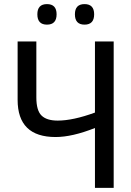

<svg xmlns="http://www.w3.org/2000/svg" viewBox="-20 -916 640 936"><path d="M534.2 0H442.9V-292Q332 -248 251 -248Q65.9 -248 65.9 -429.2V-713.9H157.2V-440.9Q157.2 -377.4 182.4 -352.8Q207.5 -328.1 261.2 -328.1Q335.9 -328.1 442.9 -367.2V-713.9H534.2ZM209 -896Q255.9 -896 255.9 -846.2Q255.9 -795.9 209 -795.9Q162.1 -795.9 162.1 -846.2Q162.1 -896 209 -896ZM392.1 -896Q439 -896 439 -846.2Q439 -795.9 392.1 -795.9Q345.2 -795.9 345.2 -846.2Q345.2 -896 392.1 -896Z"/></svg>

Font: WenQuanYi Micro Hei Mono
Style: Regular
Weight: 400
Foundry: Ascender Corporation
Version: Version 0.2.0-beta